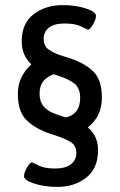

<svg xmlns="http://www.w3.org/2000/svg" viewBox="-20 -726 469 752"><path d="M74 -36Q74 -49 85.5 -69.5Q97 -90 106 -90Q109 -89 132 -77.5Q155 -66 196 -66Q237 -66 258 -83Q279 -100 279 -126Q279 -155 258.5 -168.5Q238 -182 193 -197L166 -206Q112 -226 81 -258.5Q50 -291 50 -359Q50 -395 64.5 -424Q79 -453 103 -474Q65 -509 65 -564Q65 -635 112 -670.5Q159 -706 225 -706Q276 -706 316 -693Q356 -680 356 -664Q356 -651 344.5 -630.5Q333 -610 324 -610Q321 -611 297.5 -622.5Q274 -634 233 -634Q192 -634 171.5 -617.5Q151 -601 151 -574Q151 -545 172 -531Q193 -517 220 -508.5Q247 -500 256 -497Q313 -478 346 -445.5Q379 -413 379 -343Q379 -270 324 -227Q364 -194 364 -138Q364 -66 317.5 -30Q271 6 205 6Q154 6 114 -7Q74 -20 74 -36ZM294 -343Q294 -383 268 -401.5Q242 -420 191 -435Q167 -428 151 -409.5Q135 -391 135 -359Q135 -330 148.5 -312.5Q162 -295 183 -285.5Q204 -276 238 -266Q294 -279 294 -343Z"/></svg>

Font: Asap-Regular
Style: Regular
Weight: 400
Designer: Pablo Cosgaya
Foundry: Omnibus-Type
Version: Version 2.000; ttfautohint (v1.8)